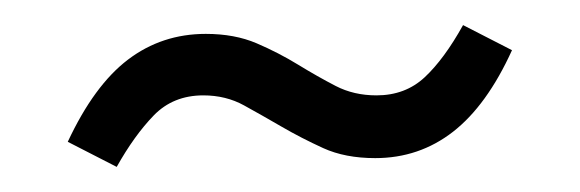

<svg xmlns="http://www.w3.org/2000/svg" viewBox="-20 -345 462 153"><path d="M73 -212Q87 -237 102.5 -253Q118 -269 142 -269Q160 -269 174.5 -261Q189 -253 204.5 -244Q220 -235 237.5 -227Q255 -219 279 -219Q314 -219 341 -240Q368 -261 388 -305L349 -325Q334 -298 318.5 -283.5Q303 -269 280 -269Q262 -269 247.5 -276.5Q233 -284 217.5 -293.5Q202 -303 184.5 -310.5Q167 -318 144 -318Q109 -318 82 -297.5Q55 -277 34 -232Z"/></svg>

Font: Secuela Light
Style: Regular
Weight: 300
Designer: Fernando Haro
Foundry: deFharo
Version: Version 1.708